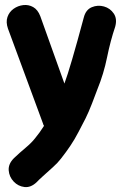

<svg xmlns="http://www.w3.org/2000/svg" viewBox="-20 -551 498 772"><path d="M128 181Q133 175 153 157L193 121Q212 104 225 87Q244 63 262 36.5Q280 10 296 -21L324 -75Q336 -99 350 -135L372 -193Q397 -254 410.5 -320.5Q424 -387 443 -443Q452 -475 437.5 -496.5Q423 -518 398 -525Q373 -532 349 -522Q325 -512 317 -481Q262 -276 239 -215L142 -486Q132 -512 113.5 -522.5Q95 -533 73.5 -530.5Q52 -528 34.5 -515.5Q17 -503 10 -482.5Q3 -462 12 -436L153 -54Q154 -49 157 -45Q140 -18 121 5Q107 23 82.5 43.5Q58 64 36 85Q13 108 15 134Q17 160 35 179Q53 198 78.5 201Q104 204 128 181Z"/></svg>

Font: Balsamiq Sans
Style: Bold
Weight: 700
Designer: Michael Angeles
Foundry: Balsamiq SRL
Version: Version 1.020; ttfautohint (v1.8.4.7-5d5b);gftools[0.9.26]